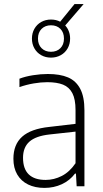

<svg xmlns="http://www.w3.org/2000/svg" viewBox="-20 -910 503 938"><path d="M392.5 -371V0H354.5L351 -62H346.5Q321 -28 282 -10Q243 8 197 8Q151 8 117 -8.8Q83 -25.5 64.2 -57.5Q45.5 -89.5 45.5 -134.5Q45.5 -204 88.2 -242.2Q131 -280.5 221 -290L349 -305V-372.5Q349 -425 333.5 -454.8Q318 -484.5 288 -496.5Q258 -508.5 211 -508.5Q180 -508.5 144.8 -502.5Q109.5 -496.5 75 -484.5V-525.5Q103.5 -536.5 141.2 -542.5Q179 -548.5 213.5 -548.5Q273.5 -548.5 312.5 -531.8Q351.5 -515 372 -476Q392.5 -437 392.5 -371ZM349 -112.5V-267L221.5 -253Q154.5 -245.5 123.5 -217.8Q92.5 -190 92.5 -139Q92.5 -85 120.5 -58Q148.5 -31 203 -31Q244 -31 282 -50.5Q320 -70 349 -112.5ZM298.5 -785.5Q310 -773.5 316.2 -757Q322.5 -740.5 322.5 -721.5Q322.5 -695 310.5 -673.8Q298.5 -652.5 277 -640.5Q255.5 -628.5 229 -628.5Q202.5 -628.5 181.2 -640.5Q160 -652.5 148 -673.8Q136 -695 136 -721.5Q136 -748 148 -769.2Q160 -790.5 181.2 -802.5Q202.5 -814.5 229 -814.5Q254.5 -814.5 274 -804L344 -890H388.5ZM292.5 -721.5Q292.5 -751.5 275 -769Q257.5 -786.5 229 -786.5Q201 -786.5 183.2 -769Q165.5 -751.5 165.5 -721.5Q165.5 -692 183.2 -674.5Q201 -657 229 -657Q257.5 -657 275 -674.5Q292.5 -692 292.5 -721.5Z"/></svg>

Font: Encode Sans Semi Condensed ExLight
Style: Regular
Weight: 275
Width: 4
Designer: Multiple Designers
Foundry: Impallari Type
Version: Version 2.000